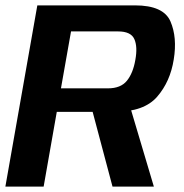

<svg xmlns="http://www.w3.org/2000/svg" viewBox="-31 -695 684 715"><path d="M-11 0H131.5L180.5 -278.5H396.5Q505.5 -278.5 554.2 -334.8Q603 -391 616 -473.5Q629.5 -555.5 603.8 -615.2Q578 -675 471.5 -675H108ZM388 0H542L446 -322.5L304 -316ZM196 -366 233.5 -578H408.5Q456.5 -578 469.2 -549.5Q482 -521 473 -472Q464.5 -422.5 441.5 -394.2Q418.5 -366 371 -366Z"/></svg>

Font: Anybody UltraCondensed Thin SemiBold
Style: Italic
Weight: 600
Italic angle: -10°
Version: Version 1.111